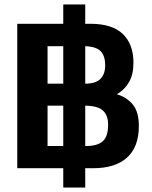

<svg xmlns="http://www.w3.org/2000/svg" viewBox="-20 -750 676 856"><path d="M262 86V0H57V-644H262V-730H360V-644H383Q480 -644 527.5 -598.5Q575 -553 575 -470Q575 -418 555 -383.5Q535 -349 501 -330Q546 -316 572.5 -283.5Q599 -251 599 -188Q599 -95 546.5 -47.5Q494 0 395 0H360V86ZM192 -377H262V-544H192ZM360 -377Q407 -377 428 -398.5Q449 -420 449 -459Q449 -500 429.5 -521Q410 -542 360 -544ZM192 -99H262V-279H192ZM360 -99H363Q414 -99 438 -120Q462 -141 462 -194Q462 -235 439.5 -256.5Q417 -278 360 -279Z"/></svg>

Font: Kanit Medium
Style: Regular
Weight: 500
Designer: Katatrad Team
Foundry: CadsonDemak
Version: Version 2.000; ttfautohint (v1.8.3)